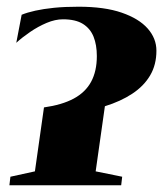

<svg xmlns="http://www.w3.org/2000/svg" viewBox="-20 -552 488 572"><path d="M8 0 11 -25.5 84 -41.5 111 -232Q164.5 -239.5 199.5 -258.2Q234.5 -277 251.5 -308.5Q268.5 -340 268.5 -385Q268.5 -418 258.8 -442.5Q249 -467 227 -480.8Q205 -494.5 167.5 -494.5Q144.5 -494.5 119 -483.8Q93.5 -473 69.8 -456.8Q46 -440.5 28.5 -424.5L44.5 -508Q61.5 -515 85.2 -520.2Q109 -525.5 141 -528.8Q173 -532 214 -532Q291.5 -532 342.8 -514.2Q394 -496.5 420 -467Q446 -437.5 446 -401Q446 -359 427.2 -327.2Q408.5 -295.5 374 -272.8Q339.5 -250 292.5 -235.5L265 -41.5L344 -25.5L341 0Z"/></svg>

Font: Merriweather 120pt Black
Style: Italic
Weight: 900
Italic angle: -7.8°
Version: Version 2.101